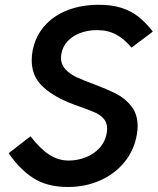

<svg xmlns="http://www.w3.org/2000/svg" viewBox="-20 -754 644 784"><path d="M260.5 -98.5Q296.5 -98.5 330 -111.5Q363.5 -124.5 387 -150.5Q410.5 -176.5 416 -213Q417.5 -221.5 417.5 -228.5Q417.5 -252.5 404.5 -268Q391.5 -283.5 371.2 -293Q351 -302.5 313 -316Q299 -321 283.8 -326.5Q268.5 -332 256 -337.5Q188.5 -366 149 -406Q109.5 -446 109.5 -508.5Q109.5 -527 113 -546Q124.5 -606.5 162.5 -649Q200.5 -691.5 257.5 -713Q314.5 -734.5 383.5 -734.5Q437 -734.5 476.5 -721.8Q516 -709 545.8 -685.2Q575.5 -661.5 604 -625L517 -559.5Q487.5 -595 454.2 -613Q421 -631 375.5 -631Q338.5 -631 307 -619Q275.5 -607 255 -584.5Q234.5 -562 230 -531Q229 -522 229 -518Q229 -491 246.5 -471.8Q264 -452.5 290.8 -439.8Q317.5 -427 362.5 -410.5Q420.5 -388.5 456 -370.2Q491.5 -352 516.8 -319.8Q542 -287.5 542 -238.5Q542 -223.5 539 -206Q528.5 -142 489.2 -93.2Q450 -44.5 389.5 -17.5Q329 9.5 257 9.5Q172 9.5 115.5 -27.2Q59 -64 15.5 -128.5L104.5 -197.5Q144 -146.5 180.8 -122.5Q217.5 -98.5 260.5 -98.5Z"/></svg>

Font: JuliaMono SemiBold
Style: Italic
Weight: 600
Italic angle: -9°
Monospace: yes
Designer: cormullion
Foundry: corm
Version: Version 0.056; ttfautohint (v1.8.4)